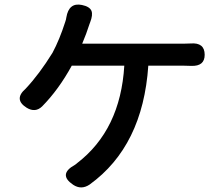

<svg xmlns="http://www.w3.org/2000/svg" viewBox="-20 -801 957 848"><path d="M303 15Q235 -31 311 -73Q313 -74 316 -76.5Q319 -79 320 -80Q512 -227 529 -511H297Q239 -405 166 -331Q136 -302 98 -325Q39 -362 93 -409Q154 -474 212 -568Q243 -626 268 -704Q272 -715 273 -724Q284 -791 342 -779Q376 -772 384 -753Q391 -735 378 -702Q376 -696 375 -694Q362 -653 343 -608H565H788Q809 -608 822 -609Q884 -614 884 -559Q884 -508 825 -510Q810 -511 788 -511H635Q611 -156 376 14Q339 39 303 15Z"/></svg>

Font: GenSenRounded TW M
Style: Regular
Weight: 500
Version: Version 1.501;PS 1;hotconv 16.6.51;makeotf.lib2.5.65220